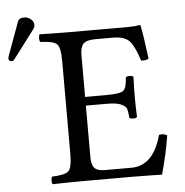

<svg xmlns="http://www.w3.org/2000/svg" viewBox="-89 -776 798 828"><g transform="rotate(-5 310.0 -361.5)"><path d="M44.9 -725.1Q61 -725.1 74 -714.6Q86.9 -704.1 86.9 -689.9Q86.9 -680.2 81.1 -671.9L-11.2 -549.8Q-17.1 -542 -22.9 -542Q-37.1 -542 -37.1 -555.2Q-37.1 -559.1 -35.2 -564.9L17.1 -708Q22.9 -725.1 44.9 -725.1ZM369.1 -360.8Q430.2 -360.8 444.1 -372.8Q458 -384.8 460 -429.2Q463.9 -434.1 475.8 -434.1Q487.8 -434.1 493.2 -429.2Q491.2 -381.3 491.2 -342.8Q491.2 -306.6 493.2 -254.9Q488.3 -250 476.1 -250Q463.9 -250 460 -254.9Q458 -281.7 454.1 -293.5Q450.2 -305.2 430.2 -314.2Q410.2 -323.2 369.1 -323.2H277.8V-102.1Q277.8 -66.9 290.5 -53Q303.2 -39.1 334 -39.1H450.2Q545.4 -39.1 581.1 -169.9Q600.1 -174.8 616.2 -165Q604 -85.9 579.1 2Q499 0 451.2 0H235.8Q179.7 0 106 2Q102.1 -2 102.1 -13.9Q102.1 -25.9 106 -30.8Q162.1 -32.7 177.5 -47.4Q192.9 -62 192.9 -122.1V-522.9Q192.9 -583 177.5 -597.4Q162.1 -611.8 106 -613.8Q102.1 -617.7 102.1 -629.9Q102.1 -642.1 106 -647Q186 -645 234.9 -645H490.2Q516.1 -645 539.1 -648.9Q543 -648.9 543 -646Q550.8 -611.8 564.9 -501Q548.8 -493.2 532.2 -496.1Q513.2 -556.2 492.2 -580.6Q471.2 -605 418.9 -605H344.2Q305.2 -605 291.5 -590.6Q277.8 -576.2 277.8 -541V-360.8Z"/></g></svg>

Font: Linux Libertine O
Style: Regular
Weight: 400
Designer: Philipp H. Poll
Foundry: Philipp H. Poll
Version: Version 5.3.0